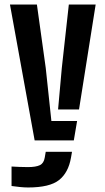

<svg xmlns="http://www.w3.org/2000/svg" viewBox="-20 -620 462 848"><path d="M133 0 24 -600H143L182 -320L207 -85.5H320.5L306 0ZM236.5 -136.5 253 -320 284 -600H402.5L329 -136.5ZM104 208Q87.5 208 68 206Q48.5 204 31 201.5V115.5Q44.5 116.5 66 117.2Q87.5 118 103 118Q138.5 118 156 109.5Q173.5 101 177.5 76.5L182 50.5H298L293.5 76.5Q282 142.5 240.8 175.2Q199.5 208 104 208Z"/></svg>

Font: Big Shoulders Stencil Text
Style: Bold
Weight: 700
Designer: Patric King
Foundry: XO Type Co
Version: Version 1.000